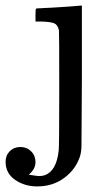

<svg xmlns="http://www.w3.org/2000/svg" viewBox="-75 -462 401 687"><path d="M28 163Q58 168 64 168Q76 168 85 165Q127 150 135 77Q137 65 137 -141Q137 -347 136 -353Q132 -373 119 -378.5Q106 -384 72 -385H52V-408Q52 -431 54 -431L58 -432Q62 -432 70 -432.5Q78 -433 87 -433.5Q96 -434 108.5 -434.5Q121 -435 133 -436Q151 -437 171.5 -438.5Q192 -440 202.5 -441Q213 -442 214 -442H218V-184Q217 36 216.5 59.5Q216 83 211 98Q196 144 155 174.5Q114 205 58 205Q13 205 -21 181.5Q-55 158 -55 117Q-55 94 -40 79Q-25 64 -2 64Q21 64 36.5 79.5Q52 95 52 118Q52 143 28 163Z"/></svg>

Font: MathJax_Main
Style: Regular
Weight: 400
Version: Version 1.1